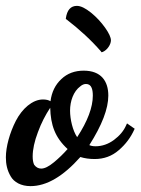

<svg xmlns="http://www.w3.org/2000/svg" viewBox="-32 -595 474 647"><path d="M83 -40C79.6 -47.4 78.1 -56.6 78.1 -67.9C78.1 -91.3 84 -118.7 95.7 -149.4C106.9 -180.2 121.1 -207.5 137.2 -231.9C138.7 -173.8 153.3 -131.8 195.8 -92.8C181.6 -76.7 166.5 -62 149.4 -47.9C132.3 -33.7 118.2 -26.9 106.9 -26.9C97.2 -26.9 89.4 -31.2 83 -40ZM228 -132.8C212.9 -154.8 204.1 -193.4 204.1 -222.2C204.1 -253.9 215.3 -287.1 238.8 -304.2C245.1 -309.6 251.5 -312 257.8 -312C267.1 -312 273.4 -307.6 276.9 -298.8C279.3 -293 280.8 -284.2 280.8 -272.9C280.8 -233.4 263.2 -186.5 228 -132.8ZM393.1 -172.9C384.8 -153.8 371.1 -137.7 352.1 -123.5C333 -109.4 312 -102.1 290 -102.1C281.2 -102.1 274.4 -103.5 269 -106C311.5 -172.9 333 -228.5 333 -272.9C333 -321.8 308.6 -356.9 250 -356.9C220.2 -356.9 194.8 -347.7 174.8 -328.6C154.3 -309.6 142.1 -284.7 138.2 -253.9C131.8 -257.8 123.5 -259.8 112.8 -259.8C77.1 -259.8 42.5 -228.5 21.5 -188C0.5 -147 -12.2 -100.1 -12.2 -64.9C-12.2 -41.5 -7.8 -21 3.9 -1C15.1 19 39.1 32.2 70.8 32.2C125 32.2 180.7 -0.5 238.8 -65.9C252.9 -61.5 269 -59.1 287.1 -59.1C317.9 -59.1 345.2 -68.8 368.2 -88.9C391.1 -108.4 408.7 -131.8 420.9 -159.2L421.9 -161.1L396 -179.2ZM191.9 -529.8C236.8 -495.1 275.4 -459.5 308.1 -421.9L310.1 -418.9L314 -419.9C329.6 -426.3 341.8 -445.3 341.8 -459C341.8 -468.8 335.4 -482.9 322.3 -501.5C309.1 -520 293.5 -537.1 274.9 -552.2C255.9 -567.4 240.2 -575.2 227.1 -575.2C206.1 -575.2 193.8 -561 189.9 -533.2V-530.8Z"/></svg>

Font: Dancing Script
Style: Regular
Weight: 800
Designer: Pablo Impallari
Foundry: Pablo Impallari
Version: Version 2.001